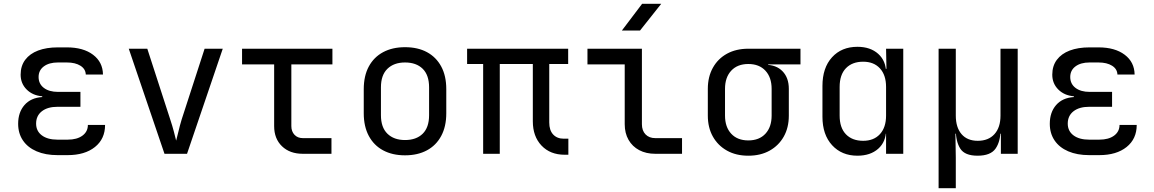

<svg xmlns="http://www.w3.org/2000/svg" viewBox="-20 -805 6040 1005"><path d="M334 7H281Q218 7 171.5 -13Q125 -33 100 -70Q75 -107 75 -157Q75 -217 108 -255Q141 -293 201 -297V-301Q151 -305 119.5 -336.5Q88 -368 88 -414Q88 -460 112 -492Q136 -524 179.5 -540.5Q223 -557 283 -557H330Q416 -557 467 -518.5Q518 -480 519 -415H429Q428 -444 401 -461Q374 -478 330 -478H283Q237 -478 209.5 -457.5Q182 -437 182 -402Q182 -366 209.5 -345Q237 -324 284 -324H401V-246H281Q229 -246 199 -222.5Q169 -199 169 -158Q169 -119 199 -96.5Q229 -74 281 -74H334Q383 -74 411.5 -95Q440 -116 440 -151H530Q530 -78 477 -35.5Q424 7 334 7Z M841 0 654 -550H751L871 -180Q882 -147 890 -116.5Q898 -86 902 -69Q907 -86 914 -116.5Q921 -147 931 -180L1051 -550H1146L959 0Z M1565 0Q1497 0 1456 -39.5Q1415 -79 1415 -145V-468H1247V-550H1720V-468H1505V-145Q1505 -117 1521.5 -99.5Q1538 -82 1565 -82H1715V0Z M2100 8Q2034 8 1985.5 -18Q1937 -44 1910.5 -93.5Q1884 -143 1884 -212V-338Q1884 -408 1910.5 -457Q1937 -506 1985.5 -532Q2034 -558 2100 -558Q2167 -558 2215 -532Q2263 -506 2289.5 -457Q2316 -408 2316 -338V-212Q2316 -143 2289.5 -93.5Q2263 -44 2214.5 -18Q2166 8 2100 8ZM2100 -72Q2159 -72 2192.5 -105Q2226 -138 2226 -202V-348Q2226 -412 2192.5 -445Q2159 -478 2100 -478Q2042 -478 2008 -445Q1974 -412 1974 -348V-202Q1974 -138 2008 -105Q2042 -72 2100 -72Z M2936 5Q2860 5 2814.5 -43Q2769 -91 2769 -170V-470H2596V0H2509V-470H2425V-550H2954V-470H2855V-164Q2855 -123 2875.5 -101Q2896 -79 2931 -79H2955V5Z M3410 0Q3362 0 3326 -19Q3290 -38 3270 -73Q3250 -108 3250 -155V-468H3055V-550H3340V-155Q3340 -121 3359 -101.5Q3378 -82 3410 -82H3550V0ZM3235 -645 3341 -785H3441L3330 -645Z M3897 10Q3833 10 3785.5 -16.5Q3738 -43 3711.5 -90Q3685 -137 3685 -200V-340Q3685 -403 3711.5 -450.5Q3738 -498 3785.5 -524Q3833 -550 3897 -550H4170V-468H4001V-452L3986 -466Q4043 -466 4076 -432Q4109 -398 4109 -340V-200Q4109 -137 4082.5 -90Q4056 -43 4008.5 -16.5Q3961 10 3897 10ZM3897 -70Q3954 -70 3986.5 -105Q4019 -140 4019 -200V-340Q4019 -400 3986.5 -435Q3954 -470 3897 -470Q3840 -470 3807.5 -435Q3775 -400 3775 -340V-200Q3775 -140 3807.5 -105Q3840 -70 3897 -70Z M4468 10Q4386 10 4335.5 -45Q4285 -100 4285 -194V-355Q4285 -450 4335 -505Q4385 -560 4468 -560Q4536 -560 4577 -523Q4618 -486 4618 -424L4600 -445H4620L4618 -550H4708V0H4618V-105H4600L4618 -126Q4618 -63 4577 -26.5Q4536 10 4468 10ZM4498 -68Q4554 -68 4586 -103Q4618 -138 4618 -200V-350Q4618 -412 4586 -447Q4554 -482 4498 -482Q4441 -482 4408 -448Q4375 -414 4375 -350V-200Q4375 -136 4408 -102Q4441 -68 4498 -68Z M4893 180V-550H4983V-200Q4983 -138 5013 -103Q5043 -68 5098 -68Q5154 -68 5185.5 -103Q5217 -138 5217 -200V-550H5307V0H5219V-105H5199L5217 -126Q5217 -64 5191 -27Q5165 10 5097 10Q5030 10 5006.5 -27Q4983 -64 4983 -126L5001 -105H4981L4983 20V180Z M5734 7H5681Q5618 7 5571.5 -13Q5525 -33 5500 -70Q5475 -107 5475 -157Q5475 -217 5508 -255Q5541 -293 5601 -297V-301Q5551 -305 5519.5 -336.5Q5488 -368 5488 -414Q5488 -460 5512 -492Q5536 -524 5579.5 -540.5Q5623 -557 5683 -557H5730Q5816 -557 5867 -518.5Q5918 -480 5919 -415H5829Q5828 -444 5801 -461Q5774 -478 5730 -478H5683Q5637 -478 5609.5 -457.5Q5582 -437 5582 -402Q5582 -366 5609.5 -345Q5637 -324 5684 -324H5801V-246H5681Q5629 -246 5599 -222.5Q5569 -199 5569 -158Q5569 -119 5599 -96.5Q5629 -74 5681 -74H5734Q5783 -74 5811.5 -95Q5840 -116 5840 -151H5930Q5930 -78 5877 -35.5Q5824 7 5734 7Z"/></svg>

Font: JetBrains Mono
Style: Regular
Weight: 400
Monospace: yes
Designer: Philipp Nurullin, Konstantin Bulenkov
Foundry: JetBrains
Version: Version 2.305